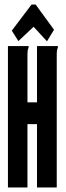

<svg xmlns="http://www.w3.org/2000/svg" viewBox="-20 -826 290 846"><path d="M15 -623H106V-616Q103 -610 102 -603Q101 -596 101 -579V-375H143V-623H235V-616Q232 -610 231 -603Q230 -596 230 -579V0H143V-279H101V0H15ZM61 -645 32 -691 119 -806H137L218 -695L187 -644L128 -708Z"/></svg>

Font: Inconsolata UltraCondensed Black
Style: Regular
Weight: 900
Width: 1
Monospace: yes
Designer: Raph Levien, Cyreal, Brenton Simpson
Foundry: Raph Levien, Cyreal, Google
Version: Version 3.001; ttfautohint (v1.8.2.53-6de2)